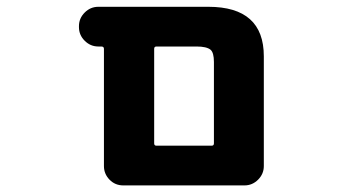

<svg xmlns="http://www.w3.org/2000/svg" viewBox="-20 -569 1040 571"><path d="M346.7 -17.6Q322.3 -17.6 305.7 -34.7Q289.1 -51.8 289.1 -75.2V-423.8Q289.1 -430.7 281.2 -430.7H272.5Q249 -430.7 231.9 -447.8Q214.8 -464.8 214.8 -488.3V-491.2Q214.8 -514.6 231.9 -531.7Q249 -548.8 272.5 -548.8H599.6Q764.6 -548.8 764.6 -401.4V-75.2Q764.6 -51.8 747.6 -34.7Q730.5 -17.6 707 -17.6ZM609.4 -135.7Q616.2 -135.7 616.2 -142.6V-384.8Q616.2 -412.1 606.4 -420.9Q594.7 -430.7 564.5 -430.7H445.3Q438.5 -430.7 438.5 -423.8V-142.6Q438.5 -135.7 445.3 -135.7Z"/></svg>

Font: Rounded Mgen+ 1m bold
Style: Bold
Weight: 700
Designer: [Source Han Sans]
Ryoko NISHIZUKA  (kana & ideographs); Paul D. Hunt (Latin, Greek & Cyrillic); Wenlong ZHANG  (bopomofo
Version: Version 1.059.20150602